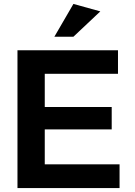

<svg xmlns="http://www.w3.org/2000/svg" viewBox="-20 -958 687 978"><path d="M208 -299H549V-413H208V-582H581V-702H69V0H589V-121H208ZM257 -771H354L491 -900L354 -938Z"/></svg>

Font: Geom SemiBold
Style: Bold
Weight: 600
Version: Version 1.102